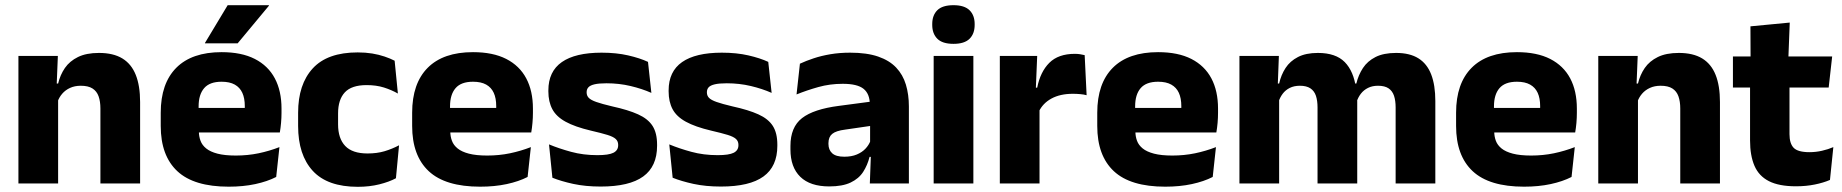

<svg xmlns="http://www.w3.org/2000/svg" viewBox="-20 -707 7100 740"><path d="M367 0V-289Q367 -316 360 -335.8Q353 -355.5 336.5 -366Q320 -376.5 291.5 -376.5Q268 -376.5 250 -368.2Q232 -360 219.8 -345.8Q207.5 -331.5 201.5 -313.5L178 -385H204Q212 -418.5 230.2 -445Q248.5 -471.5 280.5 -487.2Q312.5 -503 361.5 -503Q416.5 -503 451.5 -481.8Q486.5 -460.5 503.2 -418.5Q520 -376.5 520 -313.5V0ZM51 0V-491.5H203L198 -368.5L204 -354V0Z M861.5 12.5Q727.5 12.5 663.5 -47.2Q599.5 -107 599.5 -221.5V-272.5Q599.5 -385.5 659.5 -445.8Q719.5 -506 834 -506Q911 -506 962.2 -479.8Q1013.5 -453.5 1039.2 -405Q1065 -356.5 1065 -288.5V-272Q1065 -253 1063.2 -233.2Q1061.5 -213.5 1058.5 -196.5H920.5Q922.5 -225.5 923 -251.2Q923.5 -277 923.5 -298Q923.5 -328.5 914 -349.2Q904.5 -370 884.8 -381Q865 -392 834 -392Q788 -392 766.8 -367.2Q745.5 -342.5 745.5 -297V-252L746.5 -235.5V-200.5Q746.5 -181.5 752.8 -164.5Q759 -147.5 774.8 -134.8Q790.5 -122 818.2 -114.8Q846 -107.5 889 -107.5Q934.5 -107.5 976.5 -116.2Q1018.5 -125 1057 -140L1044.5 -25Q1010.5 -7.5 964 2.5Q917.5 12.5 861.5 12.5ZM680.5 -196.5V-291H1027.5V-196.5ZM857.5 -687H1016.5V-685L896 -540H770V-541.5Z M1359 13Q1242 13 1185.5 -48.5Q1129 -110 1129 -221.5V-272.5Q1129 -382 1185.5 -443.5Q1242 -505 1358.5 -505Q1388.5 -505 1414.5 -500.8Q1440.5 -496.5 1462.5 -489Q1484.5 -481.5 1501 -473L1513.5 -346.5Q1489 -360.5 1459.5 -369.8Q1430 -379 1393 -379Q1335 -379 1309 -351Q1283 -323 1283 -270V-227.5Q1283 -173.5 1310.5 -144.5Q1338 -115.5 1396.5 -115.5Q1433 -115.5 1462.2 -124.2Q1491.5 -133 1518 -147L1506 -20Q1480 -6 1442 3.5Q1404 13 1359 13Z M1830.5 12.5Q1696.5 12.5 1632.5 -47.2Q1568.5 -107 1568.5 -221.5V-272.5Q1568.5 -385.5 1628.5 -445.8Q1688.5 -506 1803 -506Q1880 -506 1931.2 -479.8Q1982.5 -453.5 2008.2 -405Q2034 -356.5 2034 -288.5V-272Q2034 -253 2032.2 -233.2Q2030.5 -213.5 2027.5 -196.5H1889.5Q1891.5 -225.5 1892 -251.2Q1892.5 -277 1892.5 -298Q1892.5 -328.5 1883 -349.2Q1873.5 -370 1853.8 -381Q1834 -392 1803 -392Q1757 -392 1735.8 -367.2Q1714.5 -342.5 1714.5 -297V-252L1715.5 -235.5V-200.5Q1715.5 -181.5 1721.8 -164.5Q1728 -147.5 1743.8 -134.8Q1759.5 -122 1787.2 -114.8Q1815 -107.5 1858 -107.5Q1903.5 -107.5 1945.5 -116.2Q1987.5 -125 2026 -140L2013.5 -25Q1979.5 -7.5 1933 2.5Q1886.5 12.5 1830.5 12.5ZM1649.5 -196.5V-291H1996.5V-196.5Z M2295 12Q2236.5 12 2189.5 1.8Q2142.5 -8.5 2109 -22L2096 -150.5Q2134.5 -134.5 2181.2 -121.8Q2228 -109 2282.5 -109Q2326 -109 2344.2 -118.2Q2362.5 -127.5 2362.5 -147V-149Q2362.5 -162.5 2353.2 -171.2Q2344 -180 2321.2 -187Q2298.5 -194 2257.5 -203.5Q2196 -218 2160 -237.8Q2124 -257.5 2108.8 -286.2Q2093.5 -315 2093.5 -354.5V-358.5Q2093.5 -431.5 2145.5 -467.8Q2197.5 -504 2298.5 -504Q2355.5 -504 2401 -493.5Q2446.5 -483 2477.5 -468.5L2490.5 -349Q2454.5 -365 2410.2 -375.5Q2366 -386 2317.5 -386Q2288 -386 2271.2 -382Q2254.5 -378 2247.8 -370.5Q2241 -363 2241 -352V-350.5Q2241 -338.5 2249 -330Q2257 -321.5 2278.2 -314Q2299.5 -306.5 2339.5 -297Q2401.5 -283.5 2439.5 -266.2Q2477.5 -249 2495 -221.8Q2512.5 -194.5 2512.5 -149.5V-145Q2512.5 -65.5 2459 -26.8Q2405.5 12 2295 12Z M2758.5 12Q2700 12 2653 1.8Q2606 -8.5 2572.5 -22L2559.5 -150.5Q2598 -134.5 2644.8 -121.8Q2691.5 -109 2746 -109Q2789.5 -109 2807.8 -118.2Q2826 -127.5 2826 -147V-149Q2826 -162.5 2816.8 -171.2Q2807.5 -180 2784.8 -187Q2762 -194 2721 -203.5Q2659.5 -218 2623.5 -237.8Q2587.5 -257.5 2572.2 -286.2Q2557 -315 2557 -354.5V-358.5Q2557 -431.5 2609 -467.8Q2661 -504 2762 -504Q2819 -504 2864.5 -493.5Q2910 -483 2941 -468.5L2954 -349Q2918 -365 2873.8 -375.5Q2829.5 -386 2781 -386Q2751.5 -386 2734.8 -382Q2718 -378 2711.2 -370.5Q2704.5 -363 2704.5 -352V-350.5Q2704.5 -338.5 2712.5 -330Q2720.5 -321.5 2741.8 -314Q2763 -306.5 2803 -297Q2865 -283.5 2903 -266.2Q2941 -249 2958.5 -221.8Q2976 -194.5 2976 -149.5V-145Q2976 -65.5 2922.5 -26.8Q2869 12 2758.5 12Z M3332.5 0 3337 -123 3333.5 -130.5V-284L3332.5 -304Q3332.5 -345 3308.5 -364.5Q3284.5 -384 3228 -384Q3178.5 -384 3134 -371.5Q3089.5 -359 3050 -343L3063 -461.5Q3086.5 -472.5 3115.8 -482.2Q3145 -492 3180.5 -498Q3216 -504 3256.5 -504Q3321 -504 3364.5 -489Q3408 -474 3434 -446.5Q3460 -419 3471.5 -380.8Q3483 -342.5 3483 -296.5V0ZM3176 11.5Q3102.5 11.5 3064.5 -25.5Q3026.5 -62.5 3026.5 -131V-144.5Q3026.5 -217 3071.2 -251.8Q3116 -286.5 3213.5 -299L3345.5 -316.5L3354.5 -224.5L3237.5 -207.5Q3202 -203 3187.5 -191Q3173 -179 3173 -155.5V-152Q3173 -129.5 3187.5 -116.2Q3202 -103 3234 -103Q3262 -103 3282.2 -111.5Q3302.5 -120 3315.5 -133.8Q3328.5 -147.5 3335 -164.5L3356.5 -102.5H3331.5Q3323.5 -70.5 3306.8 -44.5Q3290 -18.5 3258.5 -3.5Q3227 11.5 3176 11.5Z M3578.5 0V-491.5H3731.5V0ZM3655 -538Q3612 -538 3592.5 -557.8Q3573 -577.5 3573 -611V-614.5Q3573 -648 3592.5 -667.5Q3612 -687 3655 -687Q3697 -687 3716.8 -667.5Q3736.5 -648 3736.5 -614.5V-611Q3736.5 -577 3716.8 -557.5Q3697 -538 3655 -538Z M3983.5 -276 3941.5 -369H3977.5Q3989.5 -430 4024.2 -464.8Q4059 -499.5 4122.5 -499.5Q4133.5 -499.5 4142.8 -498Q4152 -496.5 4160.5 -494.5L4168 -340Q4157.5 -343 4143.5 -344.2Q4129.5 -345.5 4115 -345.5Q4066 -345.5 4032.5 -327.2Q3999 -309 3983.5 -276ZM3833.5 0V-491.5H3977.5L3971 -334.5L3986.5 -332.5V0Z M4471 12.5Q4337 12.5 4273 -47.2Q4209 -107 4209 -221.5V-272.5Q4209 -385.5 4269 -445.8Q4329 -506 4443.5 -506Q4520.5 -506 4571.8 -479.8Q4623 -453.5 4648.8 -405Q4674.5 -356.5 4674.5 -288.5V-272Q4674.5 -253 4672.8 -233.2Q4671 -213.5 4668 -196.5H4530Q4532 -225.5 4532.5 -251.2Q4533 -277 4533 -298Q4533 -328.5 4523.5 -349.2Q4514 -370 4494.2 -381Q4474.5 -392 4443.5 -392Q4397.5 -392 4376.2 -367.2Q4355 -342.5 4355 -297V-252L4356 -235.5V-200.5Q4356 -181.5 4362.2 -164.5Q4368.5 -147.5 4384.2 -134.8Q4400 -122 4427.8 -114.8Q4455.5 -107.5 4498.5 -107.5Q4544 -107.5 4586 -116.2Q4628 -125 4666.5 -140L4654 -25Q4620 -7.5 4573.5 2.5Q4527 12.5 4471 12.5ZM4290 -196.5V-291H4637V-196.5Z M5359 0V-293Q5359 -319 5352.8 -337.8Q5346.5 -356.5 5331.8 -366.5Q5317 -376.5 5291 -376.5Q5269 -376.5 5252.5 -368.2Q5236 -360 5225 -345.8Q5214 -331.5 5208.5 -313.5L5194 -385H5207.5Q5215.5 -418 5233 -444.8Q5250.5 -471.5 5281.5 -487.2Q5312.5 -503 5361 -503Q5413.5 -503 5446.8 -482.2Q5480 -461.5 5496 -420.2Q5512 -379 5512 -317.5V0ZM4757 0V-491.5H4909L4904 -359L4910 -354V0ZM5058 0V-293Q5058 -319 5051.8 -337.8Q5045.5 -356.5 5030.5 -366.5Q5015.5 -376.5 4990 -376.5Q4967.5 -376.5 4951 -368.2Q4934.5 -360 4923.8 -345.8Q4913 -331.5 4907.5 -313.5L4884 -385H4910Q4917.5 -418.5 4934.8 -445Q4952 -471.5 4982.5 -487.2Q5013 -503 5059.5 -503Q5128 -503 5162.8 -467.8Q5197.5 -432.5 5206.5 -365.5Q5208 -355.5 5209.5 -341Q5211 -326.5 5211 -315V0Z M5854 12.5Q5720 12.5 5656 -47.2Q5592 -107 5592 -221.5V-272.5Q5592 -385.5 5652 -445.8Q5712 -506 5826.5 -506Q5903.5 -506 5954.8 -479.8Q6006 -453.5 6031.8 -405Q6057.5 -356.5 6057.5 -288.5V-272Q6057.5 -253 6055.8 -233.2Q6054 -213.5 6051 -196.5H5913Q5915 -225.5 5915.5 -251.2Q5916 -277 5916 -298Q5916 -328.5 5906.5 -349.2Q5897 -370 5877.2 -381Q5857.5 -392 5826.5 -392Q5780.5 -392 5759.2 -367.2Q5738 -342.5 5738 -297V-252L5739 -235.5V-200.5Q5739 -181.5 5745.2 -164.5Q5751.5 -147.5 5767.2 -134.8Q5783 -122 5810.8 -114.8Q5838.5 -107.5 5881.5 -107.5Q5927 -107.5 5969 -116.2Q6011 -125 6049.5 -140L6037 -25Q6003 -7.5 5956.5 2.5Q5910 12.5 5854 12.5ZM5673 -196.5V-291H6020V-196.5Z M6456 0V-289Q6456 -316 6449 -335.8Q6442 -355.5 6425.5 -366Q6409 -376.5 6380.5 -376.5Q6357 -376.5 6339 -368.2Q6321 -360 6308.8 -345.8Q6296.5 -331.5 6290.5 -313.5L6267 -385H6293Q6301 -418.5 6319.2 -445Q6337.5 -471.5 6369.5 -487.2Q6401.5 -503 6450.5 -503Q6505.5 -503 6540.5 -481.8Q6575.5 -460.5 6592.2 -418.5Q6609 -376.5 6609 -313.5V0ZM6140 0V-491.5H6292L6287 -368.5L6293 -354V0Z M6902 11Q6836.5 11 6797.8 -8.8Q6759 -28.5 6742 -68Q6725 -107.5 6725 -165.5V-440H6877V-190Q6877 -154 6893.2 -137.2Q6909.5 -120.5 6954 -120.5Q6978.5 -120.5 7002.5 -126Q7026.5 -131.5 7046 -140L7033 -13.5Q7007.5 -2.5 6974.2 4.2Q6941 11 6902 11ZM6659 -369.5V-489.5H7041.5L7028 -369.5ZM6727 -478.5 6726.5 -605.5 6878 -620 6872.5 -478.5Z"/></svg>

Font: Anek Odia Medium
Style: Bold
Weight: 700
Version: Version 1.003